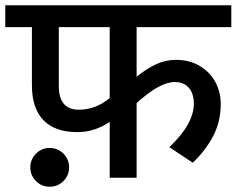

<svg xmlns="http://www.w3.org/2000/svg" viewBox="-40 -674 897 728"><path d="M0 0ZM478 -383Q515 -413 551 -430Q587 -447 626 -447Q679 -447 717.5 -424Q756 -401 776.5 -363Q797 -325 797 -280Q797 -214 769 -159.5Q741 -105 691 -57L602 -116Q695 -204 695 -281Q695 -319 676 -341Q657 -363 623 -363Q565 -363 478 -283V0H376V-212Q319 -173 253 -173Q169 -173 125 -218Q81 -263 81 -351V-571H-20V-654H837V-571H478ZM376 -571H183V-348Q183 -258 259 -258Q322 -258 376 -302ZM148 -113Q179 -113 200.5 -91.5Q222 -70 222 -39Q222 -9 200.5 12.5Q179 34 148 34Q118 34 96.5 12.5Q75 -9 75 -39Q75 -70 96.5 -91.5Q118 -113 148 -113Z"/></svg>

Font: Martel Sans SemiBold
Style: Regular
Weight: 600
Designer: Dan Reynolds and Mathieu Réguer
Foundry: Dan Reynolds and Mathieu Réguer
Version: Version 1.002; ttfautohint (v1.1) -l 5 -r 5 -G 72 -x 0 -D la